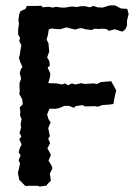

<svg xmlns="http://www.w3.org/2000/svg" viewBox="-20 -691 518 709"><path d="M86 -5 74 -4 51 -27 46 -53 50 -69 54 -87 49 -99 56 -118 49 -128 53 -144 60 -158 51 -177 59 -187 52 -200 58 -219 56 -234 60 -251 54 -264 55 -278 53 -295 64 -306 62 -325 51 -344 53 -354 52 -372V-384L58 -401L53 -421L57 -436L63 -443L54 -464L50 -477L53 -488L56 -509L59 -524L51 -539L54 -552L47 -564V-584L50 -602L48 -617L51 -639L56 -650L74 -658L79 -669H118L132 -670L138 -664L159 -666L176 -663L186 -666L206 -663H220L239 -666L246 -667L263 -665L278 -668H295L311 -664L326 -669L340 -664L359 -663L385 -671H405L426 -660L450 -658L455 -639L449 -615V-597L443 -583L432 -574L403 -583L383 -577L372 -584L357 -585L346 -584L329 -585L319 -580L295 -583L282 -587L271 -586L259 -582L235 -587L226 -590L202 -583L186 -584L170 -586L160 -582L157 -562L152 -545L159 -531L161 -509L162 -501L154 -479L162 -466L164 -449L156 -441L166 -419L164 -404L158 -384L190 -383L208 -379L220 -383L232 -376L245 -383L259 -379L280 -384L291 -381L325 -383L338 -381L353 -388L391 -391L396 -381L402 -371L409 -357L402 -326L399 -307L385 -305L358 -303L341 -297L330 -299L294 -298L284 -303L260 -299L253 -293L235 -300H218L199 -292L183 -289L163 -290L154 -269L158 -253L167 -239L158 -218L160 -209L164 -188L158 -179L165 -162L155 -143L162 -131L168 -118L159 -98L169 -82L174 -70L164 -50L168 -24L154 -10L153 -6L126 -2L120 -5Z"/></svg>

Font: Winky Rough
Style: Regular
Weight: 400
Designer: Simon Atzbach
Foundry: typofactur
Version: Version 1.206